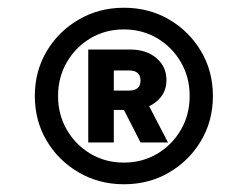

<svg xmlns="http://www.w3.org/2000/svg" viewBox="-20 -865 640 496"><path d="M208 -737H317Q358 -737 384 -715Q410 -693 410 -658Q410 -624 384 -602.5Q358 -581 317 -581H274V-497H208ZM274 -631H313Q343 -631 343 -657Q343 -683 313 -683H274ZM343 -497 292 -597H362L414 -497ZM300 -389Q236 -389 183.5 -419.5Q131 -450 100.5 -501.5Q70 -553 70 -617Q70 -681 100.5 -732.5Q131 -784 183.5 -814.5Q236 -845 300 -845Q365 -845 417 -814.5Q469 -784 499.5 -732.5Q530 -681 530 -617Q530 -553 499.5 -501.5Q469 -450 417 -419.5Q365 -389 300 -389ZM300 -445Q348 -445 386.5 -468Q425 -491 447.5 -530Q470 -569 470 -617Q470 -665 447.5 -704Q425 -743 386.5 -766Q348 -789 300 -789Q252 -789 213.5 -766Q175 -743 152.5 -704Q130 -665 130 -617Q130 -569 152.5 -530Q175 -491 213.5 -468Q252 -445 300 -445Z"/></svg>

Font: Martian Mono Condensed
Style: Regular
Weight: 400
Width: 3
Designer: Roman Shamin
Foundry: Evil Martians
Version: Version 1.000